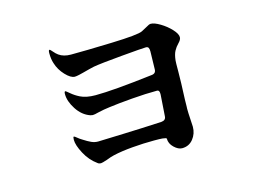

<svg xmlns="http://www.w3.org/2000/svg" viewBox="-85 -814 1169 884"><g transform="rotate(-15 500.0 -372.0)"><path d="M805 -571Q805 -564 801 -557.5Q797 -551 791 -545Q778 -532 769.5 -516Q761 -500 758 -472Q757 -464 757 -420Q757 -375 753 -287Q753 -265 752.5 -255.5Q752 -246 752 -243Q752 -225 754 -194Q756 -163 756 -157Q756 -124 736 -99Q716 -74 683 -74Q665 -74 645.5 -92.5Q626 -111 626 -135Q626 -139 606 -141Q594 -142 567 -142Q516 -142 463 -137.5Q410 -133 371 -124Q357 -121 334 -112Q310 -104 304 -104Q295 -104 289 -109Q254 -134 232.5 -174.5Q211 -215 211 -240Q211 -255 215 -255Q218 -255 228 -246.5Q238 -238 250 -231Q270 -218 285.5 -211Q301 -204 317 -204Q349 -205 437.5 -208Q526 -211 622 -216Q643 -218 644 -236L651 -338V-342Q651 -360 640 -360Q587 -360 519 -354.5Q451 -349 408 -343Q382 -340 352 -333Q334 -328 325 -328Q322 -328 314 -330Q276 -343 251 -381.5Q226 -420 226 -454Q226 -467 231 -467Q233 -467 250 -452.5Q267 -438 289 -427Q317 -413 361 -413Q445 -413 635 -436Q655 -438 655 -458L657 -543Q657 -555 653.5 -560.5Q650 -566 641 -566Q626 -566 524 -557Q422 -548 388 -542Q369 -538 332 -528Q325 -526 311.5 -523Q298 -520 291 -520Q272 -520 247 -546.5Q222 -573 212 -606Q205 -627 205 -655Q205 -670 210 -670Q213 -670 223 -658Q233 -646 243 -639Q265 -623 300 -623Q365 -623 493.5 -627Q622 -631 643 -642Q651 -646 657 -649.5Q663 -653 669 -656Q683 -665 691 -665Q708 -665 735.5 -648.5Q763 -632 784 -609.5Q805 -587 805 -571Z"/></g></svg>

Font: Shippori Mincho B1 ExtraBold
Style: Regular
Weight: 800
Designer: FONTDASU
Foundry: FONTDASU / Google Inc. / but / Adobe
Version: Version 3.110; ttfautohint (v1.8.3)